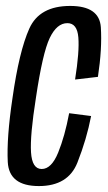

<svg xmlns="http://www.w3.org/2000/svg" viewBox="-20 -623 364 647"><path d="M111 4Q10.5 4 6.2 -77Q2 -158 22 -292Q44.5 -450.5 78.8 -526.8Q113 -603 216.5 -603Q315 -603 319.8 -531.2Q324.5 -459.5 310 -364L233 -355Q248 -449.5 244 -497.2Q240 -545 207 -545Q171.5 -545 147.5 -494.8Q123.5 -444.5 101 -293Q81 -166.5 84.5 -110Q88 -53.5 120.5 -53.5Q153.5 -53.5 176 -108.8Q198.5 -164 213 -241.5L287 -232Q272 -154 240.8 -75Q209.5 4 111 4Z"/></svg>

Font: Anybody Condensed Regular
Style: Italic
Weight: 400
Width: 3
Italic angle: -10°
Designer: Tyler Finck
Foundry: Etcetera Type Company
Version: Version 1.010; ttfautohint (v1.8.3) -l 8 -r 50 -G 200 -x 14 